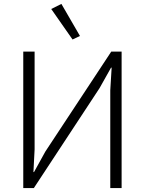

<svg xmlns="http://www.w3.org/2000/svg" viewBox="-20 -962 741 982"><path d="M351 -760 242 -916 294 -942 389 -778ZM99 0V-698H157V-198L151 -82H154L212 -187L549 -698H602V0H544V-500L551 -616H548L489 -511L153 0Z"/></svg>

Font: IBM Plex Sans Light
Style: Regular
Weight: 300
Designer: Mike Abbink, Paul van der Laan, Pieter van Rosmalen
Foundry: Bold Monday
Version: Version 3.0